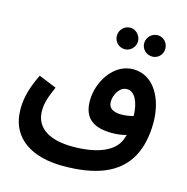

<svg xmlns="http://www.w3.org/2000/svg" viewBox="-120 -775 1051 1078"><g transform="rotate(15 405.0 -236.0)"><path d="M506 -535C539 -535 567 -563 567 -597C567 -631 539 -660 506 -660C471 -660 444 -631 444 -597C444 -563 471 -535 506 -535ZM666 -535C699 -535 726 -562 726 -596C726 -631 699 -659 666 -659C631 -659 603 -631 603 -596C603 -562 631 -535 666 -535ZM340 188C524 188 659 142 725 21C753 -31 769 -98 769 -178C769 -315 704 -439 583 -439C468 -439 392 -314 392 -206C392 -101 454 -62 558 -62C585 -62 615 -65 642 -73C639 -65 637 -57 634 -49C610 20 524 69 364 69C236 69 147 22 147 -81C147 -122 157 -158 187 -226L84 -268C33 -165 28 -100 28 -60C28 116 169 188 340 188ZM507 -230C507 -273 536 -322 577 -322C623 -322 650 -266 652 -186C629 -179 604 -176 582 -176C530 -176 507 -196 507 -230Z"/></g></svg>

Font: Noto Sans Arabic UI SmBd
Style: Regular
Weight: 600
Designer: Monotype Design Team, Nadine Chahine and Nizar Qandah
Foundry: Monotype Imaging Inc.
Version: Version 2.010